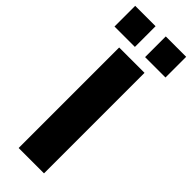

<svg xmlns="http://www.w3.org/2000/svg" viewBox="-301 -910 932 932"><g transform="rotate(45 165.0 -444.0)"><path d="M78 0V-690H252V0ZM-10 -746V-888H130V-746ZM200 -746V-888H340V-746Z"/></g></svg>

Font: Oxanium ExtraBold
Style: Regular
Weight: 800
Designer: Severin Meyer
Version: Version 2.000